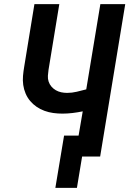

<svg xmlns="http://www.w3.org/2000/svg" viewBox="-20 -755 640 926"><path d="M247 151 289 -101H359L379 -218Q355 -213 330 -210Q305 -207 281 -207Q259 -207 237 -210Q215 -213 194.5 -220.5Q174 -228 156.5 -240Q139 -252 125.5 -268Q112 -284 103.5 -304Q95 -324 92 -345.5Q89 -367 91 -389.5Q93 -412 97 -435L146 -735H266L214 -418Q212 -404 211 -389.5Q210 -375 214.5 -361.5Q219 -348 228 -337.5Q237 -327 249 -320Q261 -313 275 -310Q289 -307 304 -307Q327 -307 350 -312.5Q373 -318 396 -324L464 -735H584L463 0H376L351 151Z"/></svg>

Font: Zed Sans Extended
Style: Bold Italic
Weight: 700
Width: 7
Italic angle: -9°
Designer: Belleve Invis
Foundry: Belleve Invis
Version: Version 1.0.0; ttfautohint (v1.8.4)